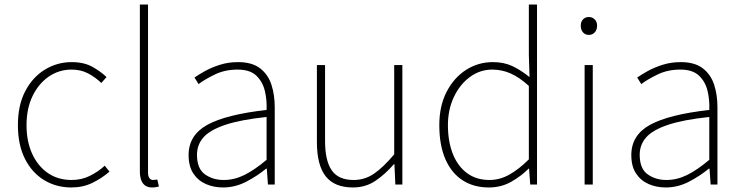

<svg xmlns="http://www.w3.org/2000/svg" viewBox="-20 -814 3275 847"><path d="M295 13Q228 13 174.5 -19.5Q121 -52 90 -113.5Q59 -175 59 -262Q59 -351 92 -413Q125 -475 179 -507.5Q233 -540 296 -540Q350 -540 387 -519.5Q424 -499 450 -474L427 -448Q401 -473 369 -490Q337 -507 296 -507Q240 -507 195 -476Q150 -445 123.5 -390Q97 -335 97 -262Q97 -190 122 -135.5Q147 -81 191.5 -50.5Q236 -20 296 -20Q340 -20 377 -38.5Q414 -57 442 -83L463 -57Q430 -28 388 -7.5Q346 13 295 13Z M651 13Q634 13 622 5.5Q610 -2 603.5 -18Q597 -34 597 -59V-794H633V-53Q633 -37 639 -28.5Q645 -20 655 -20Q658 -20 662 -20.5Q666 -21 674 -22L681 9Q674 10 668 11.5Q662 13 651 13Z M964 13Q923 13 888.5 -2Q854 -17 833 -48.5Q812 -80 812 -130Q812 -218 895 -263.5Q978 -309 1156 -329Q1158 -372 1148.5 -412.5Q1139 -453 1111 -480Q1083 -507 1028 -507Q972 -507 927 -485Q882 -463 856 -443L838 -472Q855 -484 883.5 -500Q912 -516 949.5 -528Q987 -540 1030 -540Q1092 -540 1127.5 -512.5Q1163 -485 1177.5 -440Q1192 -395 1192 -341V0H1162L1157 -70H1154Q1114 -37 1065.5 -12Q1017 13 964 13ZM967 -20Q1014 -20 1059 -42.5Q1104 -65 1156 -109V-298Q1042 -286 974.5 -263.5Q907 -241 878 -208.5Q849 -176 849 -131Q849 -70 884 -45Q919 -20 967 -20Z M1537 13Q1456 13 1417 -36Q1378 -85 1378 -188V-527H1414V-192Q1414 -105 1443.5 -62.5Q1473 -20 1540 -20Q1589 -20 1629.5 -47.5Q1670 -75 1719 -133V-527H1755V0H1724L1720 -90H1718Q1678 -44 1635 -15.5Q1592 13 1537 13Z M2136 13Q2070 13 2021 -18.5Q1972 -50 1945 -111.5Q1918 -173 1918 -262Q1918 -347 1950.5 -409.5Q1983 -472 2036.5 -506Q2090 -540 2154 -540Q2202 -540 2239 -523Q2276 -506 2316 -474L2313 -573V-794H2349V0H2319L2314 -70H2312Q2279 -37 2235 -12Q2191 13 2136 13ZM2139 -20Q2185 -20 2227.5 -44Q2270 -68 2313 -111V-435Q2270 -474 2231.5 -490.5Q2193 -507 2152 -507Q2097 -507 2052.5 -474Q2008 -441 1982 -385.5Q1956 -330 1956 -262Q1956 -190 1977.5 -135.5Q1999 -81 2040 -50.5Q2081 -20 2139 -20Z M2559 0V-527H2595V0ZM2578 -660Q2562 -660 2552 -671Q2542 -682 2542 -701Q2542 -718 2552 -728.5Q2562 -739 2578 -739Q2593 -739 2603.5 -728.5Q2614 -718 2614 -701Q2614 -682 2603.5 -671Q2593 -660 2578 -660Z M2917 13Q2876 13 2841.5 -2Q2807 -17 2786 -48.5Q2765 -80 2765 -130Q2765 -218 2848 -263.5Q2931 -309 3109 -329Q3111 -372 3101.5 -412.5Q3092 -453 3064 -480Q3036 -507 2981 -507Q2925 -507 2880 -485Q2835 -463 2809 -443L2791 -472Q2808 -484 2836.5 -500Q2865 -516 2902.5 -528Q2940 -540 2983 -540Q3045 -540 3080.5 -512.5Q3116 -485 3130.5 -440Q3145 -395 3145 -341V0H3115L3110 -70H3107Q3067 -37 3018.5 -12Q2970 13 2917 13ZM2920 -20Q2967 -20 3012 -42.5Q3057 -65 3109 -109V-298Q2995 -286 2927.5 -263.5Q2860 -241 2831 -208.5Q2802 -176 2802 -131Q2802 -70 2837 -45Q2872 -20 2920 -20Z"/></svg>

Font: Shanggu Sans SC VF
Style: Regular
Weight: 250
Designer: GuiWonder
Version: Version 1.021